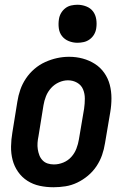

<svg xmlns="http://www.w3.org/2000/svg" viewBox="-20 -780 540 808"><path d="M205 8Q175 8 147 2Q119 -4 95.5 -19Q72 -34 56 -57Q40 -80 33 -107Q26 -134 26.5 -163.5Q27 -193 32 -222L53 -352Q57 -378 65.5 -402.5Q74 -427 89 -449.5Q104 -472 125 -490Q146 -508 170.5 -519Q195 -530 220 -535.5Q245 -541 271 -541Q301 -541 328.5 -533.5Q356 -526 379.5 -511Q403 -496 419 -473Q435 -450 442 -423Q449 -396 449 -366.5Q449 -337 444 -308L422 -178Q418 -152 409.5 -127.5Q401 -103 386 -80.5Q371 -58 350 -40.5Q329 -23 305 -11.5Q281 0 255.5 4Q230 8 205 8ZM207 -88Q227 -88 246.5 -96Q266 -104 280 -119.5Q294 -135 301.5 -154.5Q309 -174 312 -193L334 -323Q337 -344 337 -365Q337 -386 329.5 -404Q322 -422 304.5 -432Q287 -442 266 -442Q247 -442 228 -433.5Q209 -425 195 -409.5Q181 -394 173.5 -375Q166 -356 163 -337L142 -207Q139 -193 138 -179Q137 -165 139 -152Q141 -139 145.5 -127Q150 -115 159 -105.5Q168 -96 180.5 -92Q193 -88 207 -88ZM306 -600Q287 -600 269.5 -607Q252 -614 241 -628Q230 -642 227.5 -661Q225 -680 228 -699Q230 -713 237 -725Q244 -737 255 -745.5Q266 -754 279.5 -757Q293 -760 306 -760Q325 -760 343 -753Q361 -746 371.5 -732Q382 -718 385 -699Q388 -680 385 -661Q383 -647 376 -635Q369 -623 357.5 -614.5Q346 -606 332.5 -603Q319 -600 306 -600Z"/></svg>

Font: Iosevka Curly Oblique
Style: Bold
Weight: 700
Italic angle: -9°
Monospace: yes
Designer: Belleve Invis
Foundry: Belleve Invis
Version: Version 11.1.0; ttfautohint (v1.8.3)